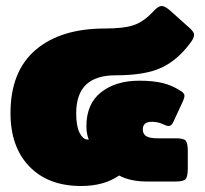

<svg xmlns="http://www.w3.org/2000/svg" viewBox="-20 -605 683 640"><path d="M15 -228Q15 -367 98.5 -438.5Q182 -510 330 -510Q395 -510 428 -522Q461 -534 493 -569Q508 -585 519 -585Q530 -585 548 -569L615 -509Q620 -504 623.5 -499Q627 -494 627 -489Q627 -479 616 -464Q573 -405 518.5 -379.5Q464 -354 366 -354Q299 -354 266.5 -322.5Q234 -291 234 -227Q234 -184 245.5 -162Q257 -140 271 -140H276Q273 -146 270.5 -158Q268 -170 268 -184Q268 -259 317 -297.5Q366 -336 444 -336Q491 -336 523 -328Q555 -320 584 -301Q595 -294 595 -285Q595 -280 590 -268L557 -197Q551 -185 542 -185Q535 -185 521 -192Q505 -199 486 -199Q456 -199 456 -174Q456 -158 467.5 -151Q479 -144 505 -144H567Q593 -144 599.5 -135.5Q606 -127 606 -100V-45Q606 -18 599.5 -9Q593 0 567 0H471Q414 0 377 -20Q327 15 250 15Q141 15 78 -50Q15 -115 15 -228Z"/></svg>

Font: Mitr
Style: Bold
Weight: 700
Designer: Thanarat Vachiruckul
Foundry: Cadson Demak
Version: Version 1.002